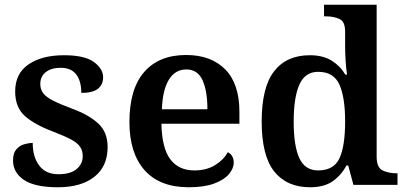

<svg xmlns="http://www.w3.org/2000/svg" viewBox="-20 -780 1712 810"><path d="M224 10Q127 10 81 -21Q35 -52 35 -103Q35 -134 49 -150Q63 -166 82.5 -171.5Q102 -177 118 -177Q118 -118 145.5 -81.5Q173 -45 226 -45Q278 -45 303.5 -67Q329 -89 329 -121Q329 -144 318 -160.5Q307 -177 280 -191.5Q253 -206 206 -224Q126 -254 85 -290.5Q44 -327 44 -394Q44 -470 100.5 -508.5Q157 -547 250 -547Q337 -547 376 -518.5Q415 -490 415 -454Q415 -423 393 -405.5Q371 -388 323 -388Q323 -438 301.5 -466Q280 -494 236 -494Q197 -494 173.5 -476Q150 -458 150 -426Q150 -403 162 -387Q174 -371 203 -356Q232 -341 283 -322Q354 -296 394 -259.5Q434 -223 434 -160Q434 -78 378 -34Q322 10 224 10Z M776 10Q654 10 590 -62Q526 -134 526 -265Q526 -405 588.5 -476.5Q651 -548 765 -548Q870 -548 930 -487.5Q990 -427 990 -308V-258H661Q663 -155 698.5 -108Q734 -61 800 -61Q851 -61 887.5 -83.5Q924 -106 941 -138Q966 -125 966 -94Q966 -69 945.5 -45Q925 -21 883 -5.5Q841 10 776 10ZM855 -319Q855 -396 834.5 -441.5Q814 -487 766 -487Q719 -487 692.5 -444Q666 -401 663 -319Z M1288 10Q1190 10 1137 -56.5Q1084 -123 1084 -267Q1084 -412 1136.5 -479.5Q1189 -547 1287 -547Q1343 -547 1379.5 -524Q1416 -501 1437 -465H1444Q1440 -491 1438 -525Q1436 -559 1436 -583V-647Q1436 -689 1412 -700Q1388 -711 1355 -711H1347V-760H1569V-119Q1569 -73 1594 -61Q1619 -49 1652 -49H1657V0H1471L1449 -82H1442Q1419 -40 1383 -15Q1347 10 1288 10ZM1322 -61Q1388 -61 1412 -112Q1436 -163 1436 -268Q1436 -369 1412 -423Q1388 -477 1322 -477Q1267 -477 1243 -423Q1219 -369 1219 -267Q1219 -164 1243 -112.5Q1267 -61 1322 -61Z"/></svg>

Font: Noto Naskh Arabic UI Semi
Style: Bold
Weight: 700
Designer: Monotype Design Team, David Williams, Mohamad Dakak and Nizar Qandah
Foundry: Monotype Imaging Inc.
Version: Version 2.014; ttfautohint (v1.8.4.7-5d5b)